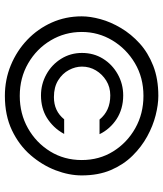

<svg xmlns="http://www.w3.org/2000/svg" viewBox="39 -708 669 787"><g transform="rotate(90 373.5 -314.5)"><path d="M373 0Q306 0 247 -24.5Q188 -49 143 -92Q98 -135 72.5 -192Q47 -249 47 -315Q47 -350 58.5 -392Q70 -434 95 -476Q120 -518 158 -552.5Q196 -587 249.5 -608Q303 -629 373 -629Q409 -629 452.5 -618Q496 -607 539 -583.5Q582 -560 618.5 -523Q655 -486 677 -434.5Q699 -383 699 -315Q699 -263 678 -208Q657 -153 616 -105.5Q575 -58 514 -29Q453 0 373 0ZM371 -148Q325 -148 285 -170Q245 -192 221 -230.5Q197 -269 197 -316Q197 -364 220.5 -402Q244 -440 284 -462.5Q324 -485 371 -485Q399 -485 423.5 -478Q448 -471 468 -458Q488 -445 504 -427Q520 -409 530 -388H470Q452 -410 427.5 -421Q403 -432 371 -432Q337 -432 310.5 -415.5Q284 -399 268.5 -373Q253 -347 253 -316Q253 -289 267 -262.5Q281 -236 309 -218.5Q337 -201 378 -201Q407 -201 429.5 -211.5Q452 -222 469 -243H529Q516 -219 499 -201.5Q482 -184 462.5 -172Q443 -160 420 -154Q397 -148 371 -148ZM373 -61Q446 -61 505.5 -94.5Q565 -128 600.5 -185.5Q636 -243 636 -315Q636 -387 600.5 -444Q565 -501 505.5 -534.5Q446 -568 373 -568Q298 -568 239 -533Q180 -498 145.5 -440.5Q111 -383 111 -315Q111 -246 145.5 -188Q180 -130 239.5 -95.5Q299 -61 373 -61Z"/></g></svg>

Font: Teachers
Style: Regular
Weight: 400
Designer: Alfredo Marco Pradil, Chank Diesel
Version: Version 1.001